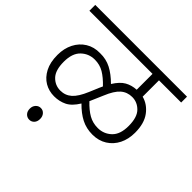

<svg xmlns="http://www.w3.org/2000/svg" viewBox="-180 -808 1114 1114"><g transform="rotate(45 376.5 -251.0)"><path d="M0 -574V-622H753V-574H571V-440Q621 -427 654.5 -382Q688 -337 688 -261Q688 -208 667.5 -167Q647 -126 609 -102Q571 -78 520 -78Q470 -78 429 -99Q388 -120 348 -161Q318 -112 283 -95Q248 -78 206 -78Q163 -78 128 -98.5Q93 -119 71.5 -160Q50 -201 50 -262Q50 -315 71 -356.5Q92 -398 130 -421.5Q168 -445 218 -444Q267 -445 307.5 -424Q348 -403 389 -362Q417 -407 448 -424.5Q479 -442 518 -444V-574ZM381 -226Q376 -214 371 -203Q407 -165 440.5 -146Q474 -127 515 -127Q564 -127 599 -160Q634 -193 634 -262Q634 -333 603 -364.5Q572 -396 530 -396Q489 -396 460 -370.5Q431 -345 406 -284ZM104 -260Q104 -190 134.5 -158.5Q165 -127 208 -127Q248 -127 277 -152.5Q306 -178 332 -240L356 -297Q361 -309 366 -319Q330 -357 297 -376.5Q264 -396 223 -396Q174 -396 139 -362.5Q104 -329 104 -260ZM157 72Q157 51 169.5 37.5Q182 24 200 24Q218 24 230 37.5Q242 51 242 72Q242 94 230 107Q218 120 200 120Q182 120 169.5 107Q157 94 157 72Z"/></g></svg>

Font: Noto Sans Light
Style: Regular
Weight: 300
Designer: Monotype Design Team
Foundry: Monotype Imaging Inc.
Version: Version 2.007